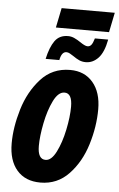

<svg xmlns="http://www.w3.org/2000/svg" viewBox="-59 -900 589 950"><g transform="rotate(5 236.0 -424.5)"><path d="M20 -171Q20 -251 47 -341Q74 -431 131.5 -494.5Q189 -558 277 -558Q349 -558 390.5 -509Q432 -460 432 -376Q432 -290 404.5 -200.5Q377 -111 319.5 -50.5Q262 10 178 10Q103 10 61.5 -38Q20 -86 20 -171ZM297 -377Q297 -444 259 -444Q228 -444 204.5 -396.5Q181 -349 168 -283.5Q155 -218 155 -170Q155 -104 194 -104Q223 -104 246.5 -150.5Q270 -197 283.5 -262Q297 -327 297 -377ZM208 -859H472L452 -761H188ZM252 -724Q268 -724 282.5 -717.5Q297 -711 315 -699Q325 -692 335 -687Q345 -682 352 -682Q363 -682 370.5 -691Q378 -700 385 -724H451Q439 -660 412 -631.5Q385 -603 350 -603Q332 -603 317.5 -609.5Q303 -616 286 -628Q277 -634 268 -639Q259 -644 251 -644Q227 -644 219 -602H151Q164 -661 186.5 -692.5Q209 -724 252 -724Z"/></g></svg>

Font: Noto Sans Display Ex Bold Cond
Style: Italic
Weight: 800
Width: 3
Italic angle: -12°
Designer: Monotype Design team
Foundry: Monotype Imaging Inc.
Version: Version 1.000